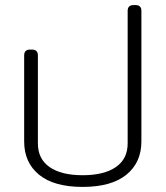

<svg xmlns="http://www.w3.org/2000/svg" viewBox="-20 -720 651 755"><path d="M75 -164V-502Q75 -525 98 -525H106Q129 -525 129 -502V-156Q129 -95 175 -63Q221 -31 305 -31Q389 -31 435.5 -63Q482 -95 482 -156V-677Q482 -700 505 -700H513Q536 -700 536 -677V-164Q536 -81 477 -33Q418 15 305 15Q192 15 133.5 -33Q75 -81 75 -164Z"/></svg>

Font: Mitr ExtraLight
Style: Regular
Weight: 275
Designer: Thanarat Vachiruckul
Foundry: Cadson Demak Co.,Ltd.
Version: Version 1.001